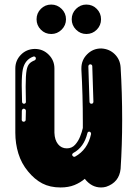

<svg xmlns="http://www.w3.org/2000/svg" viewBox="-20 -826 608 846"><path d="M425.2 0Q383.2 0 353.5 -38.1Q334.2 -21.3 307.9 -10.6Q281.7 0 246.5 0Q200.5 0 166.3 -17.8Q132.2 -35.6 103.5 -70.8Q74.3 -105.9 60.9 -149.8Q47.5 -193.6 47.5 -241.1V-524.3Q47.5 -559.4 71.8 -584.4Q96 -609.4 132.2 -610.4H133.7Q169.3 -610.4 194.6 -585.1Q219.8 -559.9 219.8 -524.3V-241.1Q220.8 -209.4 235.6 -190.8Q250.5 -172.3 274.3 -172.3Q296.5 -172.3 310.6 -187.9Q324.8 -203.5 332.9 -224Q341.1 -244.6 345 -261.9V-288.6Q345 -408.9 338.6 -519.3V-525.2Q338.6 -561.4 364.1 -586.9Q389.6 -612.4 425.2 -612.4H427.2Q461.9 -610.4 485.4 -587.4Q508.9 -564.4 511.4 -530.2Q518.3 -418.3 518.3 -297.5Q518.3 -188.1 511.4 -81.7Q505 -22.3 447.5 -3Q436.6 0 425.2 0ZM85.6 -368.8Q89.6 -368.8 91.8 -371.3Q94.1 -373.8 94.1 -376.2L93.1 -445Q93.1 -495 97.5 -517.8Q101 -535.6 108.9 -544.8Q116.8 -554 133.2 -560.4Q138.1 -563.4 138.1 -568.3Q138.1 -571.8 135.9 -574.5Q133.7 -577.2 129.2 -577.2L125.7 -576.2Q90.1 -562.9 80.7 -521.3Q75.7 -496.5 75.7 -450Q75.7 -419.3 77.2 -377.2Q77.2 -373.8 79.7 -371.3Q82.2 -368.8 85.6 -368.8ZM383.2 -368.8Q387.1 -368.8 389.4 -371.5Q391.6 -374.3 391.6 -377.7L386.6 -534.2Q386.6 -537.6 384.2 -540.1Q381.7 -542.6 377.7 -542.6Q374.3 -542.6 371.8 -539.9Q369.3 -537.1 369.3 -533.7L374.3 -377.7Q374.3 -373.8 376.7 -371.3Q379.2 -368.8 383.2 -368.8ZM84.2 -289.6Q87.6 -289.6 90.3 -291.8Q93.1 -294.1 93.1 -297.5L94.1 -338.1Q94.1 -341.6 91.3 -344.3Q88.6 -347 85.1 -347H84.2Q81.2 -347 79.2 -344.8Q77.2 -342.6 76.2 -338.6L75.7 -298Q75.7 -294.6 78.2 -292.1Q80.7 -289.6 84.2 -289.6ZM306.9 -135.1 310.4 -135.6Q366.3 -166.3 381.2 -235.1V-237.1Q381.2 -240.6 378.7 -243.3Q376.2 -246 372.8 -246Q369.8 -246 367.6 -243.8Q365.3 -241.6 364.9 -238.6Q350 -177.2 303 -152Q298 -149 298 -143.6L299 -140.1Q302.5 -135.1 306.9 -135.1ZM205.9 -805.9Q232.2 -805.9 251.5 -786.9Q270.8 -767.8 270.8 -741.1Q270.8 -714.4 251.5 -695.3Q232.2 -676.2 205.9 -676.2Q178.7 -676.2 159.9 -695.3Q141.1 -714.4 141.1 -741.1Q141.1 -767.8 159.9 -786.9Q178.7 -805.9 205.9 -805.9ZM360.4 -805.9Q387.6 -805.9 406.4 -786.9Q425.2 -767.8 425.2 -741.1Q425.2 -714.4 406.4 -695.3Q387.6 -676.2 360.4 -676.2Q334.2 -676.2 315.1 -695.3Q296 -714.4 296 -741.1Q296 -767.8 315.1 -786.9Q334.2 -805.9 360.4 -805.9Z"/></svg>

Font: AKL FREE 002
Style: Regular
Weight: 400
Designer: AKL
Foundry: AKL
Version: Version 1.00;August 17, 2024;FontCreator 13.0.0.2675 64-bit